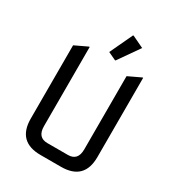

<svg xmlns="http://www.w3.org/2000/svg" viewBox="-221 -1095 1130 1230"><g transform="rotate(30 344.0 -480.0)"><path d="M268.6 0Q97.7 0 97.7 -170.9V-712.9L190.4 -756.8H195.3V-170.9Q195.3 -87.9 268.6 -87.9H419.9Q493.2 -87.9 493.2 -170.9V-712.9L585.9 -756.8H590.8V-170.9Q590.8 0 419.9 0ZM398.9 -960H403.8L489.7 -918.9L381.8 -764.6H377L319.8 -791.5Z"/></g></svg>

Font: Nova Square
Style: Book
Weight: 400
Version: Version 2.000